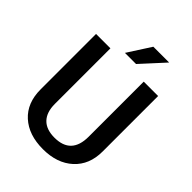

<svg xmlns="http://www.w3.org/2000/svg" viewBox="-255 -1026 1162 1162"><g transform="rotate(45 326.0 -445.5)"><path d="M592.3 -710.9V-235.8Q592.3 -122.6 519.8 -56.4Q447.3 9.8 326.7 9.8Q204.6 9.8 132.8 -55.4Q61 -120.6 61 -236.3V-710.9H184.1V-235.4Q184.1 -164.1 220.2 -126.5Q256.3 -88.9 326.7 -88.9Q469.2 -88.9 469.2 -239.3V-710.9ZM360.8 -901.4H496.1L360.8 -753.4H265.6Z"/></g></svg>

Font: RobotoDraft Medium
Style: Regular
Weight: 500
Version: Version 2.001152; 2014